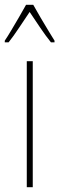

<svg xmlns="http://www.w3.org/2000/svg" viewBox="-41 -876 248 803"><path d="M96 -93H71V-620H96ZM98 -856Q111 -833 129.5 -801Q148 -769 164.5 -742.5Q181 -716 187 -706V-699H172Q151 -725 127 -760.5Q103 -796 83 -826Q64 -798 39.5 -761Q15 -724 -5 -699H-21V-706Q-10 -722 6 -749Q22 -776 39 -805Q56 -834 68 -856Z"/></svg>

Font: Noto Sans Kannada UI ExtraCondensed Thin
Style: Regular
Weight: 100
Width: 2
Designer: Jelle Bosma - Monotype Design Team
Foundry: Monotype Imaging Inc.
Version: Version 2.005; ttfautohint (v1.8.4.7-5d5b)